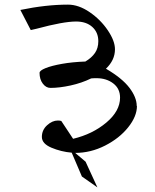

<svg xmlns="http://www.w3.org/2000/svg" viewBox="-20 -684 671 830"><path d="M572 -226Q572 -181 534 -133.5Q496 -86 434 -54.5Q372 -23 305 -23L350 15L401 126L334 79L290 -24Q244 -28 202.5 -45.5Q161 -63 161 -92Q161 -122 183.5 -142.5Q206 -163 230 -163Q239 -163 245 -161L296 -84Q380 -104 439.5 -154Q499 -204 499 -262Q499 -301 469.5 -323.5Q440 -346 397 -346Q381 -346 374 -345Q333 -325 285 -314.5Q237 -304 198 -304Q179 -304 165 -322.5Q151 -341 151 -369Q151 -379 177 -389.5Q203 -400 248 -408Q293 -416 349 -418Q376 -434 390.5 -455Q405 -476 405 -506Q405 -544 379 -567.5Q353 -591 309 -591Q254 -591 139 -560L113 -554L68 -641Q179 -664 274 -664Q320 -664 367.5 -631.5Q415 -599 446 -553Q477 -507 477 -471Q477 -424 438 -387Q508 -346 539.5 -304.5Q571 -263 571 -226Z"/></svg>

Font: Grenzecho Serif
Style: Serif-Regular
Weight: 400
Designer: Dan Reynolds
Foundry: Dan Reynolds
Version: Version 1.001; ttfautohint (v1.1) -l 5 -r 5 -G 72 -x 0 -D la